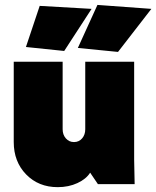

<svg xmlns="http://www.w3.org/2000/svg" viewBox="-20 -752 638 784"><path d="M215.8 12.2Q137.2 12.2 86.7 -39.8Q36.1 -91.8 36.1 -171.9V-500H235.8V-224.1Q235.8 -201.7 249 -186.8Q262.2 -171.9 282.2 -171.9Q302.2 -171.9 315.2 -186.8Q328.1 -201.7 328.1 -224.1V-500H527.8V-100.1L529.8 0H379.9L348.1 -46.9Q332 -21 296.1 -4.4Q260.3 12.2 215.8 12.2ZM297.9 -556.2 377.9 -731.9 598.1 -715.8 461.9 -540ZM85.9 -560.1 142.1 -728 354 -715.8 242.2 -543.9Z"/></svg>

Font: Apfel Grotezk Satt
Style: Regular
Weight: 900
Designer: Luigi Gorlero
Foundry: © 2023, Luigi Gorlero & Collletttivo
Version: Version 2.000;Glyphs 3.2 (3217)